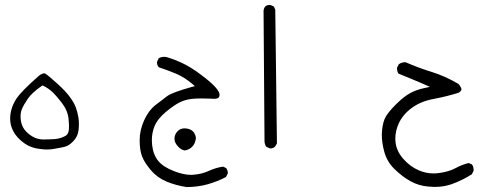

<svg xmlns="http://www.w3.org/2000/svg" viewBox="-20 -444 2040 784"><path d="M196.3 164.6Q221.2 160.6 242.7 155.8Q261.7 151.4 279.8 132.1Q297.9 112.8 300.8 87.4Q302.2 74.7 302.2 62Q302.2 49.3 300.3 36.6Q296.4 12.7 289.1 -6.6Q281.7 -25.9 265.1 -48.3Q248.5 -71.3 212.9 -103.5Q177.2 -135.7 165.5 -143.1Q163.1 -144.5 160.2 -144.5Q152.3 -144.5 140.1 -135.7Q65.4 -70.3 45.4 -38.6Q21.5 0 21.5 40.5Q21.5 64.5 31.2 85.4Q42 108.9 62.5 127.4Q83 146 103.5 154.3Q124 162.6 146.5 164.6Q159.2 166.5 171.6 166.5Q184.1 166.5 196.3 164.6ZM65.4 50.3Q64 40.5 64 31.2Q64 16.1 68.8 2.9Q76.7 -16.1 92.8 -39.6Q108.9 -64 149.9 -92.8L153.8 -95.2Q168 -88.4 176.3 -82.5Q187 -75.2 198.5 -64Q210 -52.7 231 -25.9Q255.9 5.9 259.8 39.6Q261.7 60.1 261.7 70.6Q261.7 81.1 261.2 86.4Q258.8 103 249 109.9Q226.6 122.6 202.1 124Q178.7 125.5 158 125.5Q137.2 125.5 120.1 117.4Q103 109.4 86.7 93Q70.3 76.7 65.4 50.3Z M595.7 250.5Q621.6 281.2 659.4 297.1Q697.3 313 741.7 319.8Q787.1 319.8 827.6 308.6Q867.2 297.4 902.8 278.8L909.7 265.6Q910.2 263.7 910.2 262.2Q910.2 251 903.3 242.2L890.6 236.3Q861.3 240.7 832.5 253.9Q803.7 267.1 769.5 269.5Q765.1 270 760.3 270Q729.5 270 690.9 254.9Q646 237.8 625.7 212.6Q605.5 187.5 601.1 147.5Q600.1 137.7 600.1 128.4Q600.1 99.6 609.9 74.2Q622.6 41.5 657 13.2Q691.4 -15.1 714.4 -26.4Q737.3 -37.6 766.1 -40.5Q780.8 -42 801.8 -42Q822.8 -42 837.4 -41.3Q852.1 -40.5 853 -40.5Q867.7 -40.5 873 -45.9Q876.5 -49.8 876.5 -56.6Q876.5 -57.6 876.2 -60.3Q876 -63 873.5 -68.4Q864.3 -87.9 827.1 -118.2Q777.3 -158.7 739 -179Q700.7 -199.2 658.7 -211.4Q654.8 -211.9 650.4 -211.9Q638.2 -211.9 627.9 -206.1L621.6 -192.4Q621.1 -190.9 621.1 -189Q621.1 -177.7 628.4 -169.4Q663.6 -157.7 697.8 -143.6Q733.4 -128.4 765.6 -101.1L775.9 -92.3L762.7 -88.9Q683.1 -66.4 663.6 -52.2Q643.1 -37.1 614.3 -14.6Q586.9 6.8 568.6 47.1Q550.3 87.4 550.3 128.4Q550.3 169.4 560.1 194.6Q569.8 219.7 595.7 250.5ZM778.3 129.4Q779.8 124.5 779.8 121.8Q779.8 119.1 779.5 116.2Q779.3 113.3 777.3 107.9Q769 84 740.7 80.6Q737.3 80.1 733.9 80.1Q716.8 80.1 706.1 90.8Q692.4 104.5 692.4 122.6Q692.4 139.6 708.5 155.8Q720.2 168 734.4 170.4Q752.4 167.5 764.6 155.3Q774.9 145 778.3 129.4Z M1081.1 161.6Q1082.5 162.1 1085.7 162.1Q1088.9 162.1 1093.8 160.4Q1098.6 158.7 1103.5 154.3L1110.8 141.6L1104 -404.8L1098.1 -417.5L1085 -423.3Q1083 -423.8 1081.1 -423.8Q1070.3 -423.8 1063 -417.5Q1057.1 -410.2 1056.2 -399.9L1060.1 131.8Q1060.1 145 1067.4 155.3Z M1730 317.9Q1746.6 319.3 1753.4 319.3Q1775.9 319.3 1792.7 316.2Q1809.6 313 1824.2 308.1Q1867.7 292.5 1906.7 267.6L1913.6 253.9Q1914.1 252 1914.1 248.3Q1914.1 244.6 1912.6 239Q1911.1 233.4 1907.2 227.5L1894 221.7Q1866.7 228 1839.8 242.7Q1813 257.3 1771.5 262.7Q1760.7 264.2 1750 264.2Q1719.7 264.2 1689.9 251.5Q1652.8 235.4 1625 202.6Q1597.2 169.9 1594.7 132.3Q1594.2 127.4 1594.2 122.6Q1594.2 90.3 1608.4 59.6Q1625 23.4 1661.6 -3.4Q1698.2 -30.3 1750.7 -40Q1803.2 -49.8 1853 -65.4Q1864.3 -73.2 1864.3 -79.1Q1864.3 -83 1860.4 -89.8Q1856.4 -96.7 1851.6 -101.6Q1796.4 -133.8 1742.4 -150.4Q1688.5 -167 1636.2 -189.9Q1635.3 -189.9 1634.3 -189.9Q1619.6 -189.9 1608.4 -181.6L1601.1 -167Q1601.1 -166 1601.1 -162.6Q1601.1 -159.2 1602.5 -153.6Q1604 -147.9 1606.9 -143.6Q1676.3 -115.2 1690.9 -108.9Q1705.6 -102.5 1735.4 -89.4L1713.4 -84.5Q1682.1 -78.1 1656.2 -64.5Q1629.4 -50.3 1596.2 -17.1Q1567.4 11.7 1555.4 32Q1543.5 52.2 1540 88.9Q1539.1 97.7 1539.1 106.9Q1539.1 136.7 1547.9 170.9Q1558.6 214.8 1590.6 246.1Q1622.6 277.3 1656.5 296.1Q1690.4 314.9 1730 317.9Z"/></svg>

Font: Bakudai
Style: ExtraLight
Weight: 200
Version: Version 1.48